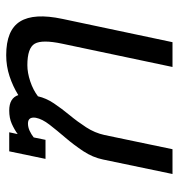

<svg xmlns="http://www.w3.org/2000/svg" viewBox="2 -592 590 635"><g transform="rotate(-90 297.5 -275.0)"><path d="M39 0 87 -230Q94 -264 114.5 -295Q135 -326 159 -354Q183 -382 202 -406.5Q221 -431 225 -452Q229 -478 206 -478Q194 -478 182 -472.5Q170 -467 160 -459L152 -420H89L114 -540H177L171 -512Q186 -523 205 -531.5Q224 -540 249 -540Q290 -540 300 -510Q329 -528 362.5 -539Q396 -550 432 -550Q515 -550 543.5 -504Q572 -458 552 -364L475 0H393L470 -365Q484 -431 470 -455.5Q456 -480 399 -480Q374 -480 345.5 -470.5Q317 -461 296 -445Q290 -418 272.5 -392Q255 -366 233.5 -340Q212 -314 193.5 -285.5Q175 -257 168 -225L121 0Z"/></g></svg>

Font: Kanit Light
Style: Italic
Weight: 300
Italic angle: -12°
Designer: Katatrad Team
Foundry: CadsonDemak
Version: Version 2.000; ttfautohint (v1.8.3)